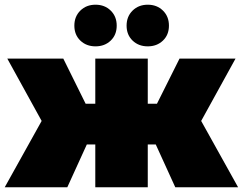

<svg xmlns="http://www.w3.org/2000/svg" viewBox="-21 -796 1032 816"><path d="M641 -182 724 0H991L834 -282L980 -547H742L646 -355H607V-547H384V-355H343L248 -547H10L156 -282L-1 0H265L348 -182H384V0H607V-182ZM320.5 -623.5C337.5 -607.2 359 -599 385 -599C411 -599 432.5 -607.2 449.5 -623.5C466.5 -639.8 475 -661 475 -687C475 -713 466.5 -734.3 449.5 -751C432.5 -767.7 411 -776 385 -776C359 -776 337.5 -767.7 320.5 -751C303.5 -734.3 295 -713 295 -687C295 -661 303.5 -639.8 320.5 -623.5ZM542.5 -623.5C559.5 -607.2 581 -599 607 -599C633 -599 654.5 -607.2 671.5 -623.5C688.5 -639.8 697 -661 697 -687C697 -713 688.5 -734.3 671.5 -751C654.5 -767.7 633 -776 607 -776C581 -776 559.5 -767.7 542.5 -751C525.5 -734.3 517 -713 517 -687C517 -661 525.5 -639.8 542.5 -623.5Z"/></svg>

Font: Montserrat Custom Black
Style: Regular
Weight: 900
Designer: Julieta Ulanovsky
Foundry: Julieta Ulanovsky
Version: Version 7.200